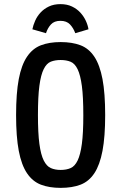

<svg xmlns="http://www.w3.org/2000/svg" viewBox="-20 -901 582 931"><path d="M58 -343Q58 -449 71 -517.5Q84 -586 111 -626Q138 -666 178.5 -681.5Q219 -697 274 -697Q330 -697 370.5 -681.5Q411 -666 437.5 -626Q464 -586 477 -517.5Q490 -449 490 -343Q490 -238 477 -169.5Q464 -101 437.5 -61Q411 -21 370.5 -5.5Q330 10 274 10Q219 10 178.5 -5.5Q138 -21 111 -61Q84 -101 71 -169.5Q58 -238 58 -343ZM164 -343Q164 -256 171 -203.5Q178 -151 192 -123Q206 -95 226.5 -86Q247 -77 274 -77Q302 -77 322.5 -86Q343 -95 356.5 -123Q370 -151 377 -203.5Q384 -256 384 -342Q384 -431 377 -484Q370 -537 356.5 -565Q343 -593 322.5 -601.5Q302 -610 274 -610Q247 -610 226.5 -602Q206 -594 192 -566Q178 -538 171 -485Q164 -432 164 -343ZM273 -800Q243 -800 227 -782.5Q211 -765 203 -740L137 -759Q141 -779 150.5 -800.5Q160 -822 176.5 -840Q193 -858 217 -869.5Q241 -881 273 -881Q305 -881 329 -869.5Q353 -858 369.5 -840Q386 -822 396 -800.5Q406 -779 409 -759L345 -740Q336 -765 319.5 -782.5Q303 -800 273 -800Z"/></svg>

Font: Medium
Style: Regular
Weight: 500
Designer: Fernando Haro
Foundry: deFharo
Version: Version 1.787